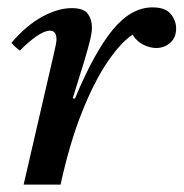

<svg xmlns="http://www.w3.org/2000/svg" viewBox="-20 -500 497 520"><path d="M144 0H44L126 -355Q133 -384 133 -393Q133 -417 115 -417Q101 -417 78.5 -401.5Q56 -386 34 -363Q27 -368 21.5 -373Q16 -378 11 -384Q51 -431 94 -454.5Q137 -478 174 -478Q207 -478 218 -462.5Q229 -447 229 -426Q229 -413 225 -395.5Q221 -378 209 -337L177 -234L183 -233Q235 -358 285 -419Q335 -480 393 -480Q428 -480 442.5 -462Q457 -444 457 -423Q457 -398 441 -384Q425 -370 403 -370Q387 -370 369 -378.5Q351 -387 339 -406Q308 -386 272 -333.5Q236 -281 202.5 -197.5Q169 -114 144 0Z"/></svg>

Font: Tiro Devanagari Sanskrit
Style: Italic
Weight: 400
Italic angle: -11°
Designer: Devanagari: John Hudson & Fiona Ross, assisted by Paul Hanslow. Latin: John Hudson with Paul Hanslow, assisted by Kaja S
Foundry: Tiro Typeworks Ltd.
Version: Version 1.52